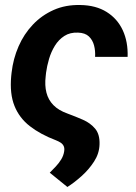

<svg xmlns="http://www.w3.org/2000/svg" viewBox="-20 -558 538 761"><path d="M298.8 -538.1Q360.4 -537.1 402.8 -510.5Q445.3 -483.9 466.6 -438Q487.8 -392.1 485.8 -332.5H356.9Q358.4 -356.4 352.8 -377.9Q347.2 -399.4 332.3 -413.6Q317.4 -427.7 289.6 -428.7Q257.8 -430.2 235.1 -415.5Q212.4 -400.9 197.5 -376.7Q182.6 -352.5 174.3 -324.2Q166 -295.9 162.6 -270L161.1 -255.9Q156.7 -219.2 164.1 -190.7Q171.4 -162.1 191.7 -141.4Q211.9 -120.6 247.6 -107.9Q279.3 -96.2 308.8 -83.3Q338.4 -70.3 357.2 -47.9Q376 -25.4 374.5 14.6Q373.5 50.3 353 82Q332.5 113.8 303.7 139.6Q274.9 165.5 247.1 183.1L177.2 126.5Q188.5 115.2 200.9 102.1Q213.4 88.9 222.7 73.7Q231.9 58.6 234.4 41.5Q236.3 29.3 232.4 21Q228.5 12.7 220.2 7.3Q211.9 2 201.7 -2Q140.1 -25.4 98.4 -57.9Q56.6 -90.3 37.4 -138.2Q18.1 -186 24.4 -255.9L25.9 -270Q32.2 -325.2 53.5 -374Q74.7 -422.9 110.1 -460.2Q145.5 -497.6 192.9 -518.6Q240.2 -539.6 298.8 -538.1Z"/></svg>

Font: Roboto
Style: Bold Italic
Weight: 700
Italic angle: -12°
Designer: Christian Robertson
Foundry: Google
Version: Version 3.0